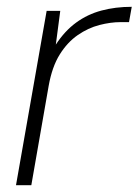

<svg xmlns="http://www.w3.org/2000/svg" viewBox="-20 -544 407 564"><path d="M27 0 117 -512H157L144 -413Q170 -453 203.5 -477.5Q237 -502 278 -513Q319 -524 367 -524L359 -479H334Q305 -479 272 -470.5Q239 -462 208.5 -441Q178 -420 155.5 -384Q133 -348 123 -292L72 0Z"/></svg>

Font: DM Sans 12pt ExtraLight
Style: Italic
Weight: 250
Italic angle: -10°
Version: Version 4.004;gftools[0.9.30]